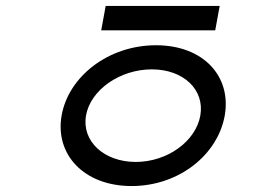

<svg xmlns="http://www.w3.org/2000/svg" viewBox="-20 -614 865 645"><path d="M335 -594 320 -512H703L718 -594ZM490 -381C597 -381 668 -312 653 -226C638 -140 543 -70 436 -70C329 -70 254 -140 269 -226C284 -312 383 -381 490 -381ZM422 11C582 11 712 -95 735 -226C758 -357 664 -462 504 -462C344 -462 210 -357 187 -226C164 -95 262 11 422 11Z"/></svg>

Font: Charger Monospace
Style: Regular
Weight: 400
Designer: Jasper
Foundry: Cannot Into Space Fonts
Version: Version 0.980